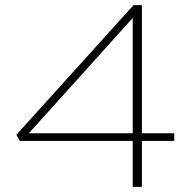

<svg xmlns="http://www.w3.org/2000/svg" viewBox="-20 -725 741 745"><path d="M92.1 -207.9 495 -655.4V-207.9ZM495 0H530.7V-178.2H656.4V-207.9H530.7V-705H498L43.6 -202L56.4 -178.2H495Z"/></svg>

Font: Meinily
Style: Regular
Weight: 500
Designer: Paul Hayes
Foundry: Paul Hayes
Version: Version 1.0; ttfautohint (v1.8.4.7-5d5b)